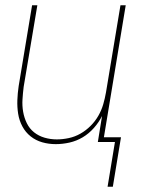

<svg xmlns="http://www.w3.org/2000/svg" viewBox="-20 -540 540 730"><path d="M389 170 417 0H352L368 -99Q356 -75 337 -53.5Q318 -32 294.5 -18Q271 -4 244.5 2Q218 8 192 8Q165 8 140.5 1Q116 -6 96.5 -21.5Q77 -37 65 -59.5Q53 -82 49 -107.5Q45 -133 46 -159.5Q47 -186 51 -213L102 -520H122L70 -210Q67 -186 65.5 -162Q64 -138 68 -115Q72 -92 82 -71.5Q92 -51 109.5 -37Q127 -23 149.5 -16.5Q172 -10 196 -10Q218 -10 241.5 -15Q265 -20 286 -32Q307 -44 324.5 -61.5Q342 -79 354 -100Q366 -121 372.5 -143.5Q379 -166 383 -189L438 -520H458L375 -18H440L409 170Z"/></svg>

Font: Iosevka Thin
Style: Italic
Weight: 100
Italic angle: -9°
Monospace: yes
Designer: Belleve Invis
Foundry: Belleve Invis
Version: Version 32.5.0; ttfautohint (v1.8.4)